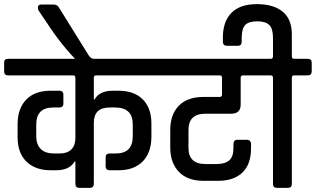

<svg xmlns="http://www.w3.org/2000/svg" viewBox="-44 -907 1525 927"><path d="M409 -531V-427H413Q435 -469 503 -469H528Q603 -469 645 -427.5Q687 -386 687 -310V-244Q686 -169 644.5 -127Q603 -85 528 -85H486Q466 -85 466 -104V-148Q466 -166 486 -166H515Q597 -166 597 -249V-306Q597 -388 512 -388H485Q409 -388 409 -314V-20Q409 0 389 0H338Q320 0 320 -20V-127H316Q292 -85 226 -85H201Q126 -85 83.5 -127Q41 -169 41 -244V-310Q42 -385 83.5 -427Q125 -469 201 -469H242Q262 -469 262 -450V-407Q262 -388 242 -388H213Q131 -388 131 -306V-249Q131 -209 153 -187.5Q175 -166 216 -166H244Q281 -166 300.5 -185.5Q320 -205 320 -241V-531Q320 -543 309 -543H-5Q-24 -543 -24 -562V-605Q-24 -623 -5 -623H733Q753 -623 753 -605V-562Q753 -543 733 -543H420Q409 -543 409 -531Z M410 -623H415V-585H357Q271 -665 199 -772L143 -855Q139 -862 139 -870Q139 -885 154 -885H215Q233 -885 241 -870L384 -640Q395 -623 410 -623Z M938 -439H1017Q1028 -439 1028 -451V-531Q1028 -543 1017 -543H724Q705 -543 705 -562V-605Q705 -623 724 -623H1206Q1226 -623 1226 -605V-562Q1226 -543 1206 -543H1129Q1118 -543 1118 -531V-402Q1118 -358 1072 -358H948Q866 -358 866 -280V-193Q866 -115 948 -115H1001Q1042 -115 1062.5 -132.5Q1083 -150 1083 -191V-209Q1083 -232 1101 -232H1148Q1168 -232 1168 -209V-191Q1168 -114 1126.5 -74Q1085 -34 1009 -34H938Q861 -34 819.5 -77.5Q778 -121 778 -195V-280Q778 -354 819.5 -396.5Q861 -439 938 -439Z M1376 -623H1441Q1461 -623 1461 -605V-562Q1461 -543 1441 -543H1376Q1365 -543 1365 -531V-19Q1365 0 1346 0H1293Q1274 0 1274 -19V-531Q1274 -543 1263 -543H1198Q1178 -543 1178 -562V-605Q1178 -623 1198 -623H1263Q1274 -623 1274 -635V-724Q1274 -768 1256.5 -786Q1239 -804 1198 -804Q1157 -804 1140 -786.5Q1123 -769 1123 -724V-706Q1123 -686 1105 -686H1052Q1032 -686 1032 -706V-725Q1032 -803 1073.5 -845Q1115 -887 1196 -887Q1277 -887 1321 -850.5Q1365 -814 1365 -742V-635Q1365 -623 1376 -623Z"/></svg>

Font: Rajdhani SemiBold
Style: Regular
Weight: 600
Designer: Satya Rajpurohit, Jyotish Sonowal
Foundry: Indian Type Foundry
Version: Version 1.201 February 1, 2022